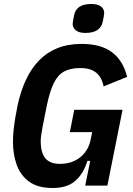

<svg xmlns="http://www.w3.org/2000/svg" viewBox="-20 -930 665 962"><path d="M407 0 432 -124H418Q399 -61 358 -24.5Q317 12 244 12Q170 12 126.5 -19.5Q83 -51 64 -103.5Q45 -156 45 -219Q45 -250 48.5 -281Q52 -312 57 -342.5Q62 -373 68 -401Q83 -472 109.5 -529Q136 -586 175 -626.5Q214 -667 267 -688.5Q320 -710 389 -710Q486 -710 541.5 -668Q597 -626 617 -545L499 -497Q491 -541 463 -565Q435 -589 382 -589Q334 -589 302.5 -572.5Q271 -556 250.5 -515.5Q230 -475 215 -403L194 -298Q190 -276 187 -256.5Q184 -237 184 -224Q184 -164 207.5 -136.5Q231 -109 280 -109Q322 -109 354 -124.5Q386 -140 406 -166.5Q426 -193 433 -225L442 -268H330L352 -380H594L518 0ZM408 -765Q376 -765 360 -778Q344 -791 344 -810Q344 -816 346.5 -830Q349 -844 352 -857Q358 -883 379 -896.5Q400 -910 438 -910Q470 -910 486 -897.5Q502 -885 502 -865Q502 -859 499.5 -845Q497 -831 494 -818Q488 -793 467 -779Q446 -765 408 -765Z"/></svg>

Font: IBM Plex Sans Condensed
Style: Bold Italic
Weight: 700
Width: 3
Italic angle: -11.31°
Designer: Mike Abbink, Paul van der Laan, Pieter van Rosmalen
Foundry: Bold Monday
Version: Version 3.201